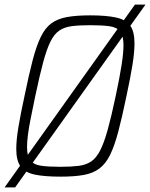

<svg xmlns="http://www.w3.org/2000/svg" viewBox="-20 -763 655 838"><path d="M0 55 569 -743H615L46 55ZM245 8Q174 8 131.5 -1Q89 -10 70 -36Q51 -62 51 -113Q51 -152 60.5 -209Q70 -266 87 -344Q106 -437 122.5 -500Q139 -563 158 -602Q177 -641 204 -661Q231 -681 272 -688.5Q313 -696 373 -696Q444 -696 487 -686.5Q530 -677 548.5 -651Q567 -625 567 -574Q567 -535 558 -479Q549 -423 532 -344Q513 -252 496.5 -189.5Q480 -127 461 -88Q442 -49 414.5 -28Q387 -7 346 0.5Q305 8 245 8ZM243 -35Q290 -35 322.5 -39Q355 -43 377.5 -58Q400 -73 417 -106Q434 -139 450 -196.5Q466 -254 485 -344Q502 -424 510.5 -478Q519 -532 519 -566Q519 -607 504.5 -625.5Q490 -644 458 -648.5Q426 -653 374 -653Q327 -653 294.5 -649Q262 -645 239.5 -630Q217 -615 200.5 -582Q184 -549 168.5 -491.5Q153 -434 134 -344Q123 -290 114.5 -248.5Q106 -207 102 -175.5Q98 -144 98 -121Q98 -80 113 -62Q128 -44 160 -39.5Q192 -35 243 -35Z"/></svg>

Font: Saira SemiCondensed ExtraLight
Style: Italic
Weight: 250
Width: 4
Italic angle: -12°
Designer: Hector Gatti with collaboration of the Omnibus-Type team
Foundry: Omnibus-Type
Version: Version 1.101